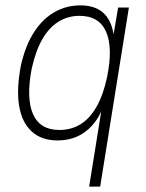

<svg xmlns="http://www.w3.org/2000/svg" viewBox="-20 -515 542 715"><path d="M312 180 360 -119H365Q349 -76 323 -47.5Q297 -19 265 -5.5Q233 8 194 8Q134 8 97.5 -26Q61 -60 51 -122Q41 -184 58 -272Q75 -347 107.5 -396.5Q140 -446 184 -470.5Q228 -495 279 -495Q338 -495 369 -463Q400 -431 405 -370H400L420 -487H460L353 180ZM201 -31Q245 -31 279.5 -52Q314 -73 339.5 -117.5Q365 -162 379 -229Q401 -338 375 -397Q349 -456 276 -456Q234 -456 199 -435Q164 -414 138.5 -370.5Q113 -327 98 -259Q77 -149 103 -90Q129 -31 201 -31Z"/></svg>

Font: Nunito Sans 10pt Condensed ExtraLight
Style: Italic
Weight: 250
Width: 3
Italic angle: -9°
Designer: Vernon Adams
Foundry: Vernon Adams
Version: Version 3.101;gftools[0.9.27]